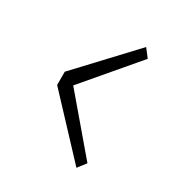

<svg xmlns="http://www.w3.org/2000/svg" viewBox="-134 -665 718 753"><g transform="rotate(30 225.0 -288.5)"><path d="M86.5 -258.5V-318.5L314.5 -562L343 -525L142 -288.5L343 -52L314.5 -15Z"/></g></svg>

Font: League Mono Condensed UltraLight
Style: Regular
Weight: 200
Width: 1
Designer: Tyler Finck
Foundry: The League of Moveable Type / Tyler Finck
Version: Version 2.210